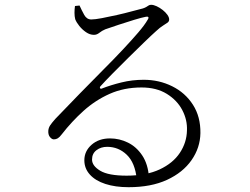

<svg xmlns="http://www.w3.org/2000/svg" viewBox="-20 -756 1040 799"><path d="M515 23Q460 23 418.5 9.5Q377 -4 354 -29.5Q331 -55 331 -89Q331 -127 361 -153.5Q391 -180 438 -180Q477 -180 512.5 -162.5Q548 -145 572 -109Q596 -73 600 -18L549 -11Q542 -79 507.5 -112Q473 -145 426 -145Q400 -145 381.5 -131Q363 -117 363 -92Q363 -66 397 -45.5Q431 -25 507 -25Q589 -25 644.5 -51Q700 -77 728.5 -120Q757 -163 758 -213Q760 -257 738.5 -298Q717 -339 674 -365.5Q631 -392 569 -392Q496 -392 436.5 -365.5Q377 -339 328 -295Q279 -251 237 -197Q228 -185 220.5 -180.5Q213 -176 204 -176Q196 -176 188 -185.5Q180 -195 181 -212Q182 -224 188.5 -234Q195 -244 210 -261Q261 -314 311 -365.5Q361 -417 407.5 -463.5Q454 -510 491.5 -550Q529 -590 555.5 -621Q582 -652 594 -673Q600 -682 597 -685Q594 -688 586 -686Q570 -683 538.5 -673.5Q507 -664 474 -653Q441 -642 418 -634Q404 -628 393.5 -619.5Q383 -611 371 -611Q354 -611 338 -622Q322 -633 310 -648Q298 -663 293 -676Q290 -688 290 -702.5Q290 -717 292 -731L311 -733Q320 -713 330.5 -694Q341 -675 360 -675Q375 -675 404 -680.5Q433 -686 466.5 -693.5Q500 -701 529 -709Q558 -717 575 -721Q584 -724 589.5 -727.5Q595 -731 599 -733.5Q603 -736 609 -736Q619 -736 632 -730Q645 -724 657 -714.5Q669 -705 676.5 -694.5Q684 -684 684 -675Q684 -667 677.5 -662Q671 -657 658.5 -649.5Q646 -642 629 -626Q611 -610 580 -580Q549 -550 514 -515.5Q479 -481 447.5 -449Q416 -417 399 -398Q394 -393 396.5 -389Q399 -385 405 -388Q441 -402 485.5 -413Q530 -424 578 -424Q642 -424 696.5 -397Q751 -370 783 -320Q815 -270 814 -202Q813 -141 777 -89.5Q741 -38 675 -7.5Q609 23 515 23Z"/></svg>

Font: Noto Serif HK ExtraLight Light
Style: Regular
Weight: 300
Version: Version 2.002-H1;hotconv 1.1.0;makeotfexe 2.6.0